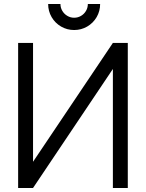

<svg xmlns="http://www.w3.org/2000/svg" viewBox="-20 -933 724 953"><path d="M70 -720H144V-130L540.3 -720H614.3V0H540.3V-590.7L144 0H70ZM219 -913H280Q280 -894.7 289.3 -879.1Q298.5 -863.5 314.1 -854.3Q329.7 -845 347.9 -845Q366.7 -845 382.3 -854.3Q397.9 -863.5 406.9 -879.1Q416 -894.7 416 -913H477Q477 -877.9 459.8 -848.2Q442.5 -818.5 412.8 -801.2Q383.1 -784 348 -784Q312.9 -784 283.2 -801.2Q253.5 -818.5 236.2 -848.2Q219 -877.9 219 -913Z"/></svg>

Font: Tap Sans
Style: Regular
Weight: 400
Designer: Tap Payments
Foundry: Tap Payments
Version: Version 1.001;Glyphs 3.1.2 (3151)